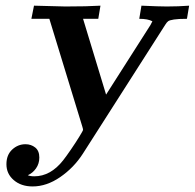

<svg xmlns="http://www.w3.org/2000/svg" viewBox="-20 -464 694 684"><path d="M2.9 121.1Q2.9 87.9 23.4 68.8Q43.9 49.8 70.8 49.8Q90.8 49.8 105.5 61.5Q120.1 73.2 120.1 97.2Q120.1 119.1 108.2 136Q96.2 152.8 79.1 160.2Q87.9 164.1 102.1 164.1Q160.2 164.1 205.1 106.9Q214.8 94.7 232.9 68.4Q251 42 263.4 21.5Q275.9 1 275.9 -1Q275.9 -4.9 272.9 -14.2L155.8 -397H91.8L101.1 -443.8Q211.9 -440.9 212.9 -440.9Q292 -440.9 337.9 -443.8L330.1 -397H275.9L357.9 -127L516.1 -375L522.9 -388.2Q506.8 -397 476.1 -397L483.9 -443.8Q546.9 -440.9 574.2 -440.9Q616.2 -440.9 653.8 -443.8L646 -397Q615.2 -397 599.6 -394.5Q584 -392.1 579.1 -388.4Q574.2 -384.8 568.8 -376L274.9 84Q242.7 133.8 194.3 167Q146 200.2 96.2 200.2Q55.2 200.2 29.1 177.7Q2.9 155.3 2.9 121.1ZM69.8 153.8ZM74.2 157.2Z"/></svg>

Font: CMU Serif Extra
Style: BoldSlanted
Weight: 700
Italic angle: -9.46001°
Version: Version 0.7.0